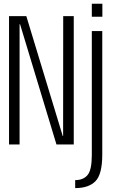

<svg xmlns="http://www.w3.org/2000/svg" viewBox="-20 -760 612 1010"><path d="M27.5 0H83V-632.5H85.5L277 0H368V-675H312.5L312 -44.5H310L118.5 -675H27.5ZM375.5 229.5Q446.5 229.5 482.2 193.2Q518 157 518 52.5V-596.5H463V55Q463 133.5 440.8 160.5Q418.5 187.5 375.5 187.5ZM463 -740.5V-672H518.5V-740.5Z"/></svg>

Font: Anybody Condensed Light
Style: Regular
Weight: 300
Width: 3
Designer: Tyler Finck
Foundry: Etcetera Type Company
Version: Version 1.113;gftools[0.9.25]